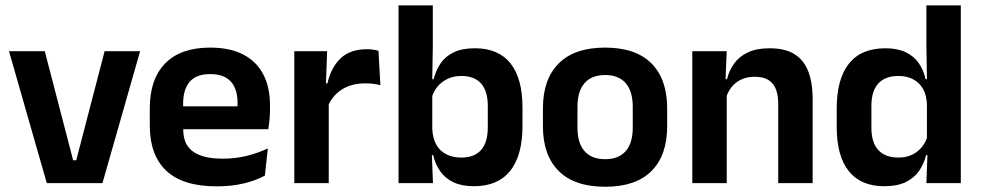

<svg xmlns="http://www.w3.org/2000/svg" viewBox="-20 -681 3648 714"><path d="M263.5 -85 369 -490.5H501L361 0H154L13.5 -490.5H146.5L252 -85Z M786 12Q660 12 598.5 -46Q537 -104 537 -214V-278Q537 -387 594.5 -445.5Q652 -504 761.5 -504Q835.5 -504 885 -478Q934.5 -452 959.2 -404.2Q984 -356.5 984 -290V-272.5Q984 -254.5 982.2 -235.8Q980.5 -217 977.5 -200.5H861.5Q863 -228 863.2 -252.8Q863.5 -277.5 863.5 -297.5Q863.5 -332 852.5 -356.2Q841.5 -380.5 819 -393Q796.5 -405.5 761.5 -405.5Q710 -405.5 685.5 -377Q661 -348.5 661 -296V-250.5L661.5 -236V-197.5Q661.5 -174.5 668.8 -155Q676 -135.5 693 -121.2Q710 -107 738.2 -99Q766.5 -91 809 -91Q855 -91 896.8 -101.2Q938.5 -111.5 976 -129L965 -28Q931.5 -9.5 886.2 1.2Q841 12 786 12ZM605 -200.5V-285.5H951.5V-200.5Z M1199 -285 1166.5 -370.5H1197.5Q1211 -430 1246.5 -464Q1282 -498 1345 -498Q1358 -498 1368.5 -496.2Q1379 -494.5 1387.5 -492L1394.5 -364Q1383.5 -367.5 1369 -369.2Q1354.5 -371 1338.5 -371Q1287.5 -371 1251.8 -348.5Q1216 -326 1199 -285ZM1074.5 0V-490.5H1196.5L1191 -340L1202.5 -335.5V0Z M1742 11.5Q1698 11.5 1667.2 -2.8Q1636.5 -17 1617.8 -43Q1599 -69 1591 -104H1554.5L1587.5 -202Q1589 -167 1602.5 -143Q1616 -119 1640 -107Q1664 -95 1695.5 -95Q1744 -95 1769 -123.2Q1794 -151.5 1794 -208V-287.5Q1794 -342.5 1769 -370.5Q1744 -398.5 1695.5 -398.5Q1667 -398.5 1644.5 -387.8Q1622 -377 1607 -359Q1592 -341 1585.5 -317.5L1556.5 -386.5H1592.5Q1600.5 -418.5 1618 -444.8Q1635.5 -471 1666.8 -486.2Q1698 -501.5 1746.5 -501.5Q1833 -501.5 1878 -445.8Q1923 -390 1923 -281V-213Q1923 -103 1877.5 -45.8Q1832 11.5 1742 11.5ZM1462 0V-661H1589.5V-510L1587 -360.5L1587.5 -345V-150.5L1585.5 -120L1590 0Z M2230.5 13.5Q2116.5 13.5 2057.8 -45Q1999 -103.5 1999 -211.5V-278Q1999 -386.5 2057.8 -445.2Q2116.5 -504 2230.5 -504Q2344 -504 2402.5 -445.2Q2461 -386.5 2461 -278V-211.5Q2461 -103.5 2402.8 -45Q2344.5 13.5 2230.5 13.5ZM2230.5 -89Q2280.5 -89 2306.8 -119Q2333 -149 2333 -205V-284.5Q2333 -341.5 2306.8 -371.8Q2280.5 -402 2230.5 -402Q2180 -402 2153.8 -371.8Q2127.5 -341.5 2127.5 -284.5V-205Q2127.5 -149 2153.8 -119Q2180 -89 2230.5 -89Z M2874 0V-294.5Q2874 -325.5 2865.8 -348Q2857.5 -370.5 2838.5 -383Q2819.5 -395.5 2786.5 -395.5Q2757.5 -395.5 2735.8 -385Q2714 -374.5 2700.2 -356.8Q2686.5 -339 2679.5 -316.5L2659.5 -386.5H2683.5Q2691.5 -419 2710.2 -445Q2729 -471 2761.2 -486.2Q2793.5 -501.5 2842 -501.5Q2898.5 -501.5 2933.5 -480.2Q2968.5 -459 2985.2 -417Q3002 -375 3002 -313V0ZM2554.5 0V-490.5H2682.5L2677.5 -371L2682.5 -360.5V0Z M3268 11.5Q3181.5 11.5 3136.5 -44.5Q3091.5 -100.5 3091.5 -209.5V-277Q3091.5 -387.5 3137 -444.5Q3182.5 -501.5 3272.5 -501.5Q3316.5 -501.5 3346.8 -487.5Q3377 -473.5 3395.8 -447.5Q3414.5 -421.5 3422 -386.5H3459.5L3427 -291.5Q3426 -326 3412.8 -349.8Q3399.5 -373.5 3376 -386Q3352.5 -398.5 3320.5 -398.5Q3272 -398.5 3246.2 -370.5Q3220.5 -342.5 3220.5 -287V-206Q3220.5 -151 3246.2 -123Q3272 -95 3321.5 -95Q3349.5 -95 3371.5 -105.5Q3393.5 -116 3408.2 -134.2Q3423 -152.5 3429.5 -175.5L3460 -104H3424Q3416 -72 3398 -45.8Q3380 -19.5 3348.5 -4Q3317 11.5 3268 11.5ZM3425 0 3429.5 -120 3427 -148.5V-349L3427.5 -369.5L3425 -510V-661H3553V0Z"/></svg>

Font: Anek Gurmukhi SemiBold
Style: Regular
Weight: 600
Designer: Sarang Kulkarni (Gurmukhi), Yesha Goshar (Latin)
Foundry: Ek Type
Version: Version 1.003